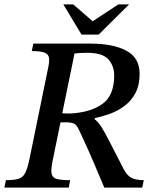

<svg xmlns="http://www.w3.org/2000/svg" viewBox="-32 -856 695 876"><path d="M282 0H-12L-5 -34Q32 -34 52 -40Q72 -46 82.5 -66Q93 -86 102 -128L188 -548Q194 -576 191.5 -592.5Q189 -609 171 -616Q153 -623 113 -623L120 -657H382Q483 -657 544 -625Q605 -593 605 -519Q605 -467 586 -431.5Q567 -396 536.5 -373Q506 -350 470 -337Q434 -324 400 -317V-312Q416 -300 431 -276.5Q446 -253 469 -207.5Q492 -162 532 -85Q548 -54 569 -44Q590 -34 624 -34L617 0H444Q418 -61 401 -101.5Q384 -142 371.5 -169.5Q359 -197 349 -219Q339 -241 328 -264Q318 -286 305.5 -292Q293 -298 266 -298H244L209 -127Q200 -86 203 -66Q206 -46 225.5 -40Q245 -34 288 -34ZM252 -339 285 -338Q378 -342 433.5 -380.5Q489 -419 489 -512Q489 -555 462.5 -585Q436 -615 367 -615Q349 -615 337 -614.5Q325 -614 308 -612ZM418 -698H340L257 -836H302L391 -759L508 -836H557Z"/></svg>

Font: STIX Two Text Medium
Style: Italic
Weight: 500
Italic angle: -12°
Designer: Ross Mills, John Hudson & Paul Hanslow, Tiro Typeworks Ltd; with prior portions MicroPress Inc. and Coen Hoffman, Elsevi
Foundry: Tiro Typeworks Ltd
Version: Version 2.13 b171